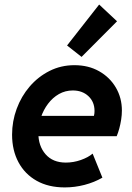

<svg xmlns="http://www.w3.org/2000/svg" viewBox="-20 -818 581 846"><path d="M265.6 7.8Q193.4 7.8 141.4 -21.5Q89.4 -50.8 61.3 -103.3Q33.2 -155.8 33.2 -224.6Q33.2 -283.7 53.5 -338.6Q73.7 -393.6 110.8 -436.8Q147.9 -480 198.2 -505.4Q248.5 -530.8 308.1 -530.8Q369.6 -530.8 416.7 -504.2Q463.9 -477.5 490.5 -432.1Q517.1 -386.7 517.1 -331.1Q517.1 -311.5 513.9 -291Q510.7 -270.5 505.6 -251.7Q500.5 -232.9 494.1 -217.8H127.9L145 -307.6H394Q395.5 -313.5 396 -319.1Q396.5 -324.7 396.5 -329.1Q396.5 -369.1 369.6 -394.3Q342.8 -419.4 300.8 -419.4Q267.6 -419.4 239.7 -403.6Q211.9 -387.7 191.7 -360.8Q171.4 -334 160.2 -300.5Q148.9 -267.1 148.9 -232.4Q148.9 -174.8 180.9 -138.2Q212.9 -101.6 270 -101.6Q303.7 -101.6 336.2 -113Q368.7 -124.5 388.2 -141.1L431.2 -35.2Q395.5 -14.6 352.5 -3.4Q309.6 7.8 265.6 7.8ZM339.4 -567.3 275.5 -617.6 416.9 -798 495.7 -724.2Z"/></svg>

Font: Reddit Sans
Style: Italic
Weight: 400
Italic angle: -11.25°
Designer: Stephen Hutchings
Version: Version 1.013